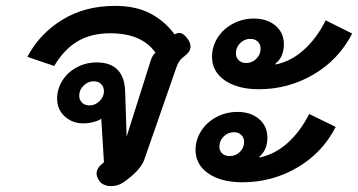

<svg xmlns="http://www.w3.org/2000/svg" viewBox="-20 -623 1216 652"><path d="M357 9Q345 9 334 4.5Q323 0 317 -9Q308 -23 308 -34Q308 -44 314 -53Q320 -62 333 -72L324 -220Q315 -213 297 -208.5Q279 -204 263 -204Q226 -204 200 -227.5Q174 -251 174 -288Q174 -321 192 -349.5Q210 -378 241 -394.5Q272 -411 308 -411Q402 -411 405 -312L410 -159L491 -415Q498 -437 508 -444Q462 -510 354 -510Q290 -510 244 -483Q198 -456 164 -399L73 -430Q114 -508 191 -555.5Q268 -603 370 -603Q442 -603 491 -577Q540 -551 573 -506Q581 -511 589 -511Q603 -511 618 -490Q627 -477 627 -465Q627 -447 605 -431Q588 -420 580 -397L470 -81Q458 -45 398 -3Q380 9 357 9ZM333 -313Q333 -328 323.5 -337.5Q314 -347 298 -347Q279 -347 264 -332.5Q249 -318 249 -298Q249 -284 258.5 -274.5Q268 -265 284 -265Q303 -265 318 -279.5Q333 -294 333 -313Z M700 -430Q700 -465 719 -495Q738 -525 771 -542.5Q804 -560 842 -560Q887 -560 915.5 -536Q944 -512 944 -472Q944 -451 936.5 -434Q929 -417 916 -408V-404Q967 -414 1011 -453Q1055 -492 1086 -554L1176 -509Q1130 -420 1044.5 -370Q959 -320 859 -320Q787 -320 743.5 -350Q700 -380 700 -430ZM865 -458Q865 -472 855.5 -481.5Q846 -491 830 -491Q810 -491 795.5 -476.5Q781 -462 781 -442Q781 -428 790.5 -418.5Q800 -409 816 -409Q836 -409 850.5 -423.5Q865 -438 865 -458ZM644 -114Q644 -148 663 -178Q682 -208 715 -225.5Q748 -243 786 -243Q831 -243 859.5 -219Q888 -195 888 -155Q888 -114 861 -91L860 -88Q912 -98 955.5 -136.5Q999 -175 1030 -236L1120 -192Q1075 -104 989.5 -54Q904 -4 803 -4Q731 -4 687.5 -34Q644 -64 644 -114ZM809 -141Q809 -155 799.5 -164.5Q790 -174 775 -174Q754 -174 739.5 -159.5Q725 -145 725 -125Q725 -111 734.5 -102Q744 -93 760 -93Q780 -93 794.5 -107Q809 -121 809 -141Z"/></svg>

Font: Niramit SemiBold
Style: Italic
Weight: 600
Italic angle: -10°
Designer: Katatrad Aksorn Co.,Ltd.
Foundry: Cadson Demak Co.,Ltd.
Version: Version 1.001; ttfautohint (v1.6)